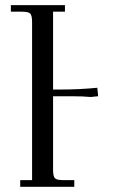

<svg xmlns="http://www.w3.org/2000/svg" viewBox="-20 -722 454 742"><path d="M22 -676.8V-702.1H231V-676.8H185.1V-376H212.9Q286.1 -376 356 -382.8L358.9 -355V-350.1L331.1 -347.2Q301.3 -350.1 253.9 -350.1H185.1V-65.9Q185.1 -41 192.1 -33.4Q199.2 -25.9 224.1 -25.9H267.1V0H58.1V-25.9H104V-637.2Q104 -662.1 96.9 -669.4Q89.8 -676.8 64.9 -676.8Z"/></svg>

Font: Dihjauti S
Style: Regular
Weight: 400
Designer: T. Christopher White
Version: Version 3.0.0